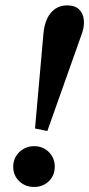

<svg xmlns="http://www.w3.org/2000/svg" viewBox="-20 -702 340 731"><path d="M113.3 -212.9 145.5 -575.2Q148.4 -607.4 159.7 -631.3Q170.9 -655.3 190.4 -668.5Q210 -681.6 235.4 -681.6Q264.6 -681.6 280.8 -666.5Q296.9 -651.4 299.3 -625Q301.8 -598.6 289.1 -566.4L160.2 -203.1ZM109.4 9.8Q76.2 9.8 53.2 -12.2Q30.3 -34.2 30.3 -67.4Q30.3 -89.8 41 -107.4Q51.8 -125 69.8 -135.3Q87.9 -145.5 109.4 -145.5Q143.6 -145.5 166 -123Q188.5 -100.6 188.5 -67.4Q188.5 -34.2 166 -12.2Q143.6 9.8 109.4 9.8Z"/></svg>

Font: Crimson Pro ExtraLight SemiBold
Style: Italic
Weight: 600
Italic angle: -12°
Version: Version 1.002